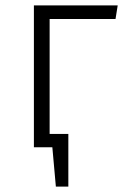

<svg xmlns="http://www.w3.org/2000/svg" viewBox="-20 -543 462 708"><path d="M232 145H186L173 0H105V-523H414L406 -473H163V-49H232Z"/></svg>

Font: Trujillo Light
Style: Regular
Weight: 300
Designer: Fira Sans original fonts by bBox Type GmbH, Carrois Corporate GbR, & Edenspiekermann AG / Changes by Cristiano Sobral
Foundry: Fira Sans original fonts by bBox Type GmbH, Carrois Corporate GbR, & Edenspiekermann AG / Changes by Cristiano Sobral
Version: Version 4.301;July 28, 2020;FontCreator 13.0.0.2655 64-bit